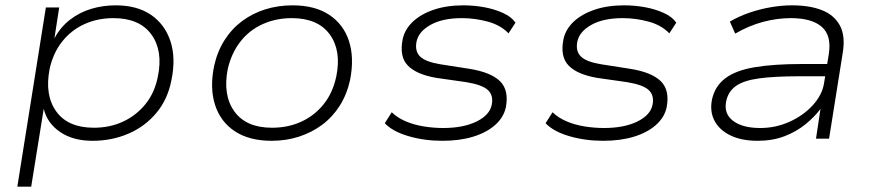

<svg xmlns="http://www.w3.org/2000/svg" viewBox="-20 -520 3279 720"><path d="M45 180 152 -492H202L184 -376Q207 -419 243 -446.5Q279 -474 322.5 -487Q366 -500 414 -500Q494 -500 546 -464.5Q598 -429 619 -366Q640 -303 623 -220Q609 -147 566 -96Q523 -45 461 -18.5Q399 8 327 8Q254 8 205.5 -25Q157 -58 144 -112L97 180ZM332 -41Q392 -41 441.5 -64Q491 -87 525.5 -129.5Q560 -172 572 -233Q592 -330 547.5 -391Q503 -452 405 -452Q346 -452 296.5 -429.5Q247 -407 213 -364Q179 -321 166 -261Q147 -163 191 -102Q235 -41 332 -41Z M999 8Q915 8 861 -27.5Q807 -63 786.5 -126.5Q766 -190 783 -273Q795 -327 822 -369.5Q849 -412 888 -441Q927 -470 975 -485Q1023 -500 1077 -500Q1161 -500 1214.5 -464.5Q1268 -429 1288.5 -366.5Q1309 -304 1293 -221Q1281 -166 1254 -123.5Q1227 -81 1188 -52Q1149 -23 1101 -7.5Q1053 8 999 8ZM1000 -41Q1061 -41 1110.5 -64Q1160 -87 1194 -129.5Q1228 -172 1241 -233Q1261 -330 1216.5 -391Q1172 -452 1074 -452Q1015 -452 965 -429.5Q915 -407 881.5 -364Q848 -321 834 -261Q815 -163 859 -102Q903 -41 1000 -41Z M1639 8Q1571 8 1511.5 -9.5Q1452 -27 1423 -58L1449 -99Q1471 -78 1501.5 -65Q1532 -52 1568.5 -46Q1605 -40 1642 -40Q1717 -40 1766.5 -64Q1816 -88 1824 -127Q1831 -162 1810 -182Q1789 -202 1728 -212L1616 -228Q1541 -241 1509 -274.5Q1477 -308 1490 -373Q1498 -410 1528 -438.5Q1558 -467 1606.5 -483.5Q1655 -500 1718 -500Q1757 -500 1795.5 -493Q1834 -486 1866 -471.5Q1898 -457 1913 -435L1887 -395Q1857 -426 1809 -439Q1761 -452 1712 -452Q1640 -452 1595 -427Q1550 -402 1542 -364Q1535 -328 1555.5 -308Q1576 -288 1631 -279L1740 -262Q1821 -249 1855 -215.5Q1889 -182 1877 -118Q1869 -80 1837 -51.5Q1805 -23 1754.5 -7.5Q1704 8 1639 8Z M2242 8Q2174 8 2114.5 -9.5Q2055 -27 2026 -58L2052 -99Q2074 -78 2104.5 -65Q2135 -52 2171.5 -46Q2208 -40 2245 -40Q2320 -40 2369.5 -64Q2419 -88 2427 -127Q2434 -162 2413 -182Q2392 -202 2331 -212L2219 -228Q2144 -241 2112 -274.5Q2080 -308 2093 -373Q2101 -410 2131 -438.5Q2161 -467 2209.5 -483.5Q2258 -500 2321 -500Q2360 -500 2398.5 -493Q2437 -486 2469 -471.5Q2501 -457 2516 -435L2490 -395Q2460 -426 2412 -439Q2364 -452 2315 -452Q2243 -452 2198 -427Q2153 -402 2145 -364Q2138 -328 2158.5 -308Q2179 -288 2234 -279L2343 -262Q2424 -249 2458 -215.5Q2492 -182 2480 -118Q2472 -80 2440 -51.5Q2408 -23 2357.5 -7.5Q2307 8 2242 8Z M2821 8Q2761 8 2719.5 -12Q2678 -32 2659.5 -67Q2641 -102 2650 -147Q2661 -197 2700 -226.5Q2739 -256 2810.5 -268Q2882 -280 2989 -280H3096L3088 -234H2978Q2884 -234 2826 -226Q2768 -218 2739 -197Q2710 -176 2703 -139Q2694 -93 2729.5 -66.5Q2765 -40 2831 -40Q2889 -40 2941 -63.5Q2993 -87 3028 -125.5Q3063 -164 3070 -207L3088 -317Q3099 -387 3061.5 -419.5Q3024 -452 2946 -452Q2894 -452 2841.5 -438Q2789 -424 2737 -394L2717 -439Q2751 -459 2790.5 -472.5Q2830 -486 2871 -493Q2912 -500 2950 -500Q3016 -500 3062 -482Q3108 -464 3129.5 -424.5Q3151 -385 3140 -320L3089 0H3040L3057 -113H3058Q3035 -82 3000.5 -54Q2966 -26 2921.5 -9Q2877 8 2821 8Z"/></svg>

Font: Nunito Sans 7pt SemiExpanded ExtraLight
Style: Italic
Weight: 250
Width: 6
Italic angle: -9°
Designer: Vernon Adams
Foundry: Vernon Adams
Version: Version 3.101;gftools[0.9.27]